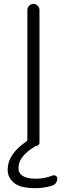

<svg xmlns="http://www.w3.org/2000/svg" viewBox="-20 -774 344 990"><path d="M162.1 196.3Q85 196.3 52.2 168.9Q19.5 141.6 19.5 100.6Q19.5 21.5 115.2 -43.9Q121.1 -47.9 121.1 -54.7V-722.7Q121.1 -735.4 130.4 -744.6Q139.6 -753.9 152.3 -753.9Q165 -753.9 174.3 -744.6Q183.6 -735.4 183.6 -722.7V-38.1Q183.6 -31.2 178.7 -26.4Q173.8 -21.5 167 -21.5Q165 -21.5 163.1 -20.5Q75.2 31.2 75.2 91.8Q75.2 147.5 166 147.5Q210 147.5 251 130.9Q259.8 127.9 267.6 132.8Q275.4 137.7 275.4 146.5Q275.4 158.2 268.6 168.5Q261.7 178.7 251 182.6Q209 196.3 162.1 196.3Z"/></svg>

Font: Gen Jyuu Gothic Light
Style: Regular
Weight: 200
Designer: [Source Han Sans]
Ryoko NISHIZUKA  (kana & ideographs); Paul D. Hunt (Latin, Greek & Cyrillic); Wenlong ZHANG  (bopomofo
Version: Version 1.002.20150607